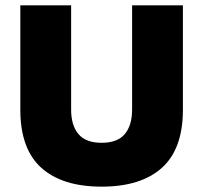

<svg xmlns="http://www.w3.org/2000/svg" viewBox="-20 -688 760 718"><path d="M360 10Q213 10 134.5 -60.5Q56 -131 56 -278V-668H246V-278Q246 -219 273.5 -186.5Q301 -154 360 -154Q419 -154 446.5 -186.5Q474 -219 474 -278V-668H664V-278Q664 -131 585.5 -60.5Q507 10 360 10Z"/></svg>

Font: Celebes Black
Style: Regular
Weight: 900
Designer: Anugrah Pasau
Foundry: Lafontype
Version: Version 1.000; ttfautohint (v1.8.4)